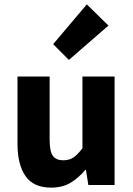

<svg xmlns="http://www.w3.org/2000/svg" viewBox="-20 -846 608 878"><path d="M214 12Q133 12 96.5 -41Q60 -94 60 -188V-496H207V-207Q207 -153 222 -133Q237 -113 269 -113Q297 -113 316 -126Q335 -139 357 -168V-496H504V0H384L373 -69H370Q338 -31 301.5 -9.5Q265 12 214 12ZM295 -572 223 -644 377 -826 476 -729Z"/></svg>

Font: Font
Style: ¶
Weight: 700
Designer: Paul D. Hunt
Foundry: Adobe Systems Incorporated
Version: Version 3.000